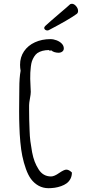

<svg xmlns="http://www.w3.org/2000/svg" viewBox="-20 -969 478 1005"><path d="M211.4 -822.8Q211.4 -817.4 216.3 -813.5Q221.2 -809.6 227.5 -809.6Q232.4 -809.6 235.8 -811.5Q341.3 -866.7 381.3 -896Q388.7 -901.4 388.7 -911.6Q388.7 -924.8 378.2 -937Q367.7 -949.2 356 -949.2Q353 -949.2 347.7 -947.3Q335 -935.1 288.6 -896Q239.3 -854 216.8 -833Q211.4 -827.6 211.4 -822.8ZM289.6 -63.5Q264.2 -45.4 247.1 -45.4Q205.6 -45.4 182.1 -82.5Q169.4 -102.5 161.4 -123.5Q153.3 -144.5 147.9 -172.9Q142.1 -205.6 138.9 -230.5Q135.7 -255.4 134.8 -287.1Q132.3 -343.3 132.3 -394V-418Q132.3 -429.7 136.7 -453.1Q141.1 -476.1 141.1 -487.8Q141.1 -499.5 139.6 -522Q138.2 -544.9 138.2 -556.6Q138.2 -580.6 138.7 -588.9Q139.2 -602.5 141.4 -620.1Q143.6 -637.7 147 -647.9Q151.4 -660.6 158.7 -672.4Q166 -684.1 175.3 -690.9Q199.2 -707 236.8 -707V-704.6H250.5V-705.1Q253.4 -699.7 264.6 -696.3Q275.9 -692.9 286.1 -692.9Q297.9 -692.9 305.9 -699Q314 -705.1 314 -715.3Q314 -729.5 303.5 -740.5Q293 -751.5 276.6 -757.8Q260.3 -764.2 244.1 -764.2Q199.2 -764.2 162.8 -747.6Q126.5 -731 105.7 -700.4Q85 -669.9 85 -629.9Q85 -614.7 87.9 -598.6Q81.1 -562 81.1 -506.3Q81.1 -477.1 80.6 -450.2Q80.1 -423.3 80.1 -386.7Q80.1 -342.8 81.5 -307.6Q82.5 -268.1 86.4 -225.8Q90.3 -183.6 96.7 -152.8Q104 -117.2 115.7 -84.7Q127.4 -52.2 142.1 -32.2Q158.7 -9.8 182.1 3.2Q205.6 16.1 233.9 16.1Q248.5 16.1 266.6 13.7Q283.2 11.2 299.8 5.4Q316.4 -0.5 328.6 -9.3Q341.3 -18.6 348.9 -33.2Q356.4 -47.9 356.4 -65.9Q341.3 -81.1 327.1 -81.1Q315.4 -81.1 289.6 -63.5Z"/></svg>

Font: Amatica SC
Style: Bold
Weight: 400
Designer: Vernon Adams, Ben Nathan
Foundry: newtypography
Version: Version 2.000